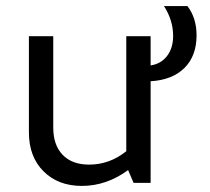

<svg xmlns="http://www.w3.org/2000/svg" viewBox="-20 -601 691 631"><path d="M249 10Q171 10 123 -38Q75 -86 75 -166V-482H155V-182Q155 -124 186 -92Q217 -60 273 -60Q340 -60 395 -104V-482H475V-386Q509 -391 529 -417Q549 -443 549 -483Q549 -534 519 -581H596Q626 -542 626 -485Q626 -417 586 -377.5Q546 -338 475 -334V0H419L401 -42Q330 10 249 10Z"/></svg>

Font: Cantarell
Style: Regular
Weight: 400
Designer: Dave Crossland, Nikolaus Waxweiler, Florian Fecher, Jacques Le Bailly, Eben Sorkin, Alexei Vanyashin, Alexios Zavras, Em
Version: Version 0.303